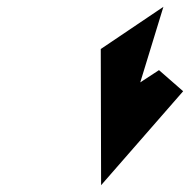

<svg xmlns="http://www.w3.org/2000/svg" viewBox="-20 -732 558 564"><path d="M276 -588 277 -188 518 -464 447 -526 392 -490 460 -712Z"/></svg>

Font: bitstorm
Style: maxextobl
Weight: 400
Version: Version 0.2